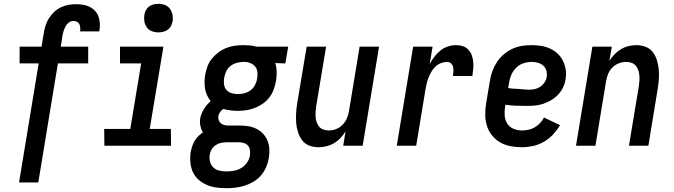

<svg xmlns="http://www.w3.org/2000/svg" viewBox="-20 -765 3540 1008"><path d="M80 193 183 -432H83V-520H198L210 -592Q213 -612 219.5 -632Q226 -652 237.5 -670Q249 -688 264.5 -702.5Q280 -717 299.5 -726.5Q319 -736 339.5 -739.5Q360 -743 380 -743Q408 -743 434 -735.5Q460 -728 478 -709Q496 -690 501.5 -662.5Q507 -635 502 -607L501 -600H400L401 -603Q402 -612 401 -622Q400 -632 396 -639.5Q392 -647 383.5 -651Q375 -655 365 -655Q352 -655 341 -646.5Q330 -638 324 -626.5Q318 -615 314 -602.5Q310 -590 308 -578L299 -520H443V-432H284L181 193Z M528 0 527 -88H664L721 -432H610V-520H838L766 -88H877L878 0ZM811 -595Q793 -595 776.5 -601.5Q760 -608 750.5 -621.5Q741 -635 738 -652.5Q735 -670 738 -688Q740 -701 746.5 -712.5Q753 -724 763.5 -731.5Q774 -739 786.5 -742Q799 -745 812 -745Q830 -745 846.5 -738.5Q863 -732 872.5 -718.5Q882 -705 885.5 -687.5Q889 -670 886 -652Q883 -639 877 -627.5Q871 -616 860 -608.5Q849 -601 836.5 -598Q824 -595 811 -595Z M1170 223Q1143 223 1116 219.5Q1089 216 1065 205.5Q1041 195 1022 178Q1003 161 992.5 138Q982 115 979.5 88Q977 61 981 34Q984 19 988.5 4.5Q993 -10 1001 -24Q1009 -38 1020.5 -49.5Q1032 -61 1045 -70Q1036 -85 1032 -104Q1028 -123 1031 -143Q1036 -169 1051 -193Q1066 -217 1086 -234Q1076 -247 1068 -263Q1060 -279 1057 -297Q1054 -315 1054 -333.5Q1054 -352 1057 -371Q1061 -394 1069 -416Q1077 -438 1092.5 -457Q1108 -476 1127.5 -490.5Q1147 -505 1169 -513.5Q1191 -522 1214 -525Q1237 -528 1259 -528Q1275 -528 1291.5 -526.5Q1308 -525 1323 -521L1328 -520H1493L1478 -432L1425 -434Q1432 -412 1432.5 -388Q1433 -364 1429 -340Q1425 -318 1417 -295.5Q1409 -273 1394.5 -254Q1380 -235 1360 -221Q1340 -207 1318 -198.5Q1296 -190 1273 -186.5Q1250 -183 1228 -183Q1208 -183 1189 -185.5Q1170 -188 1152 -193Q1142 -186 1135 -176Q1128 -166 1126 -155Q1125 -145 1128 -135.5Q1131 -126 1137.5 -119.5Q1144 -113 1153.5 -110Q1163 -107 1173 -106H1236Q1259 -106 1282.5 -102.5Q1306 -99 1326 -89Q1346 -79 1361 -63Q1376 -47 1384.5 -26Q1393 -5 1394 18.5Q1395 42 1391 66Q1387 90 1377 113Q1367 136 1350.5 155.5Q1334 175 1311.5 188.5Q1289 202 1265.5 209.5Q1242 217 1218 220Q1194 223 1170 223ZM1229 -271Q1246 -271 1263.5 -275.5Q1281 -280 1296 -291.5Q1311 -303 1319.5 -320Q1328 -337 1330 -354Q1333 -370 1331.5 -385.5Q1330 -401 1321.5 -413Q1313 -425 1299.5 -431.5Q1286 -438 1271 -440H1258Q1241 -440 1223 -435Q1205 -430 1190.5 -419Q1176 -408 1168 -391Q1160 -374 1157 -357Q1154 -340 1156 -323Q1158 -306 1168.5 -293.5Q1179 -281 1195 -276Q1211 -271 1229 -271ZM1170 135Q1190 135 1210 131Q1230 127 1247.5 116.5Q1265 106 1277 88.5Q1289 71 1292 52Q1294 38 1292.5 24.5Q1291 11 1283 1Q1275 -9 1262.5 -13.5Q1250 -18 1236 -18H1168Q1153 -18 1138.5 -14.5Q1124 -11 1111.5 -2.5Q1099 6 1091 19.5Q1083 33 1081 47Q1078 67 1083 85Q1088 103 1101 115Q1114 127 1132.5 131Q1151 135 1170 135Z M1652 8Q1626 8 1603 -1Q1580 -10 1566 -29Q1552 -48 1544.5 -71.5Q1537 -95 1535 -119.5Q1533 -144 1534.5 -170Q1536 -196 1540 -221L1590 -520H1692L1640 -207Q1638 -193 1637 -178Q1636 -163 1637 -149Q1638 -135 1643 -122Q1648 -109 1656.5 -99Q1665 -89 1679 -84.5Q1693 -80 1707 -80Q1726 -80 1745 -87.5Q1764 -95 1778.5 -110Q1793 -125 1801 -143.5Q1809 -162 1812 -181L1868 -520H1970L1884 0H1782L1794 -75Q1783 -57 1767.5 -40.5Q1752 -24 1733 -13Q1714 -2 1693 3Q1672 8 1652 8Z M2063 0 2149 -520H2251L2236 -428Q2246 -448 2260 -466.5Q2274 -485 2292 -499.5Q2310 -514 2331.5 -521Q2353 -528 2375 -528Q2393 -528 2410 -522.5Q2427 -517 2439 -504Q2451 -491 2457 -474.5Q2463 -458 2464.5 -440Q2466 -422 2464.5 -403.5Q2463 -385 2460 -366H2358Q2360 -378 2360.5 -390.5Q2361 -403 2358.5 -414Q2356 -425 2347.5 -432.5Q2339 -440 2327 -440Q2311 -440 2294.5 -433.5Q2278 -427 2266 -415.5Q2254 -404 2245.5 -389.5Q2237 -375 2230.5 -359.5Q2224 -344 2220.5 -328.5Q2217 -313 2214 -297L2165 0Z M2720 8Q2690 8 2660.5 2.5Q2631 -3 2606.5 -17Q2582 -31 2564 -53Q2546 -75 2537 -102.5Q2528 -130 2527.5 -160.5Q2527 -191 2532 -221L2552 -341Q2556 -367 2565 -391.5Q2574 -416 2588.5 -438.5Q2603 -461 2624 -479Q2645 -497 2669.5 -508.5Q2694 -520 2719.5 -524Q2745 -528 2770 -528Q2796 -528 2821 -524Q2846 -520 2868 -510Q2890 -500 2907.5 -483.5Q2925 -467 2935.5 -445.5Q2946 -424 2950 -399Q2954 -374 2949 -348Q2946 -327 2936 -306Q2926 -285 2910 -268Q2894 -251 2873.5 -239Q2853 -227 2832 -220Q2811 -213 2789 -211Q2767 -209 2745 -209Q2717 -209 2689 -210Q2661 -211 2633 -215L2632 -207Q2628 -183 2629.5 -159.5Q2631 -136 2642.5 -117Q2654 -98 2675.5 -89Q2697 -80 2721 -80Q2737 -80 2754 -83.5Q2771 -87 2786.5 -96Q2802 -105 2815 -118.5Q2828 -132 2836 -148L2920 -108Q2905 -82 2883.5 -59Q2862 -36 2835 -20.5Q2808 -5 2778.5 1.5Q2749 8 2720 8ZM2758 -294Q2773 -294 2788.5 -297.5Q2804 -301 2817 -310Q2830 -319 2839 -332.5Q2848 -346 2850 -361Q2853 -378 2848.5 -394Q2844 -410 2832 -420.5Q2820 -431 2804 -435.5Q2788 -440 2771 -440Q2749 -440 2727 -432.5Q2705 -425 2688.5 -408Q2672 -391 2663.5 -370Q2655 -349 2652 -327L2648 -303Q2661 -300 2675 -299.5Q2689 -299 2703 -298Q2717 -297 2730.5 -295.5Q2744 -294 2758 -294Z M3004 0 3090 -520H3192L3179 -445Q3190 -463 3206 -479.5Q3222 -496 3240.5 -507Q3259 -518 3280 -523Q3301 -528 3321 -528Q3347 -528 3370 -519Q3393 -510 3407.5 -491Q3422 -472 3429 -448.5Q3436 -425 3438.5 -400.5Q3441 -376 3439 -350Q3437 -324 3433 -299L3384 0H3282L3334 -313Q3336 -327 3337 -342Q3338 -357 3336.5 -371Q3335 -385 3330.5 -398Q3326 -411 3317 -421Q3308 -431 3294.5 -435.5Q3281 -440 3267 -440Q3248 -440 3228.5 -432.5Q3209 -425 3194.5 -410Q3180 -395 3172.5 -376.5Q3165 -358 3162 -339L3106 0Z"/></svg>

Font: Iosevka SS18 Semibold
Style: Italic
Weight: 600
Italic angle: -9°
Monospace: yes
Designer: Belleve Invis
Foundry: Belleve Invis
Version: Version 25.1.1; ttfautohint (v1.8.4)